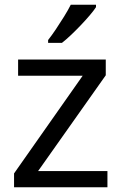

<svg xmlns="http://www.w3.org/2000/svg" viewBox="-20 -786 510 806"><path d="M431 0H39V-58L327 -468H56V-536H424V-470L140 -68H431ZM383 -756Q374 -742 357 -722Q340 -702 319.5 -680.5Q299 -659 278.5 -639.5Q258 -620 240 -606H182V-618Q197 -637 214.5 -663Q232 -689 249 -716.5Q266 -744 277 -766H383Z"/></svg>

Font: Noto Sans Gujarati
Style: Regular
Weight: 400
Designer: Jelle Bosma - Monotype Design Team, Universal Thirst
Foundry: Monotype Imaging Inc.
Version: Version 2.102